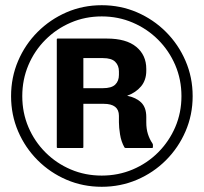

<svg xmlns="http://www.w3.org/2000/svg" viewBox="-20 -703 782 737"><path d="M719.5 -334Q719.5 -262 692.2 -199Q665 -136 617 -88Q569 -40 505.8 -13Q442.5 14 370.5 14Q298.5 14 235.5 -13Q172.5 -40 124.5 -88Q76.5 -136 49.5 -199Q22.5 -262 22.5 -334Q22.5 -406 49.5 -469.2Q76.5 -532.5 124.5 -580.5Q172.5 -628.5 235.5 -655.8Q298.5 -683 370.5 -683Q442.5 -683 505.8 -655.8Q569 -628.5 617 -580.5Q665 -532.5 692.2 -469.2Q719.5 -406 719.5 -334ZM676.5 -334Q676.5 -397.5 652.8 -453Q629 -508.5 587 -550.5Q545 -592.5 489.5 -616.2Q434 -640 370.5 -640Q307 -640 251.8 -616.2Q196.5 -592.5 154.5 -550.5Q112.5 -508.5 89 -453Q65.5 -397.5 65.5 -334Q65.5 -270.5 89 -215.2Q112.5 -160 154.5 -118Q196.5 -76 251.8 -52.5Q307 -29 370.5 -29Q434 -29 489.5 -52.5Q545 -76 587 -118Q629 -160 652.8 -215.2Q676.5 -270.5 676.5 -334ZM390 -555Q464.5 -555 503 -523.2Q541.5 -491.5 541.5 -438.5V-431.5Q541.5 -395.5 521.5 -371.5Q501.5 -347.5 468 -335.5Q502.5 -328.5 522 -309.5Q541.5 -290.5 541.5 -254V-233.5Q541.5 -208 547.8 -188.5Q554 -169 564.5 -153.5Q567 -150 567 -147V-138Q567 -135 564 -135H462Q459 -135 457.5 -137.5Q445 -160 440.8 -187Q436.5 -214 436.5 -233.5V-258.5Q436.5 -304.5 378 -304.5H300V-138Q300 -135 297 -135H201Q198 -135 198 -138V-552Q198 -555 201 -555ZM300 -480V-364.5H375Q408 -364.5 422.2 -378.2Q436.5 -392 436.5 -415.5V-429Q436.5 -451.5 422.2 -465.8Q408 -480 375 -480Z"/></svg>

Font: MFEK Sans
Style: Bold
Weight: 700
Designer: Owen Earl
Foundry: indestructible type*
Version: Version 0.001; ttfautohint (v1.8.4.7-5d5b)